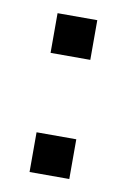

<svg xmlns="http://www.w3.org/2000/svg" viewBox="-56 -428 306 465"><g transform="rotate(10 97.5 -195.5)"><path d="M48.8 0V-97.7H146.5V0ZM48.8 -293V-390.6H146.5V-293Z"/></g></svg>

Font: BabelStone Runic Dotted
Style: Regular
Weight: 400
Designer: Andrew West
Foundry: BabelStone
Version: Version 3.003 March 14, 2022